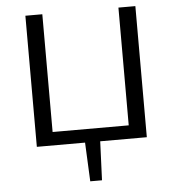

<svg xmlns="http://www.w3.org/2000/svg" viewBox="-57 -711 879 960"><g transform="rotate(-5 382.0 -231.5)"><path d="M573 -658H658V0H424L416 195H357L348 0H106V-658H191V-67H573Z"/></g></svg>

Font: EauTest Medium
Style: Regular
Weight: 500
Designer: Christian Thalmann (Catharsis Fonts)
Version: Version 0.001;PS 000.001;hotconv 1.0.88;makeotf.lib2.5.64775